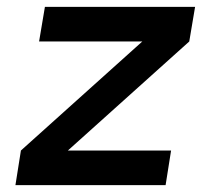

<svg xmlns="http://www.w3.org/2000/svg" viewBox="-20 -540 640 560"><path d="M25 0 41 -101 395 -419H94L111 -520H549L532 -419L178 -101H479L463 0Z"/></svg>

Font: Iosevka Extended Oblique
Style: Bold
Weight: 700
Width: 7
Italic angle: -9°
Monospace: yes
Designer: Belleve Invis
Foundry: Belleve Invis
Version: Version 32.5.0; ttfautohint (v1.8.4)